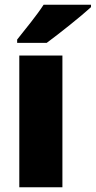

<svg xmlns="http://www.w3.org/2000/svg" viewBox="-20 -786 402 806"><path d="M362 -756V-766H163C134 -721 86 -663 52 -620V-606H176C229 -645 322 -719 362 -756ZM242 0V-553H61V0Z"/></svg>

Font: Noto Sans Arabic UI SmCn Bk
Style: Regular
Weight: 900
Width: 4
Designer: Monotype Design Team, Nadine Chahine and Nizar Qandah
Foundry: Monotype Imaging Inc.
Version: Version 2.010